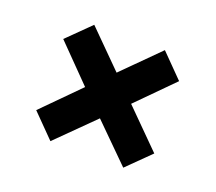

<svg xmlns="http://www.w3.org/2000/svg" viewBox="-72 -545 614 545"><g transform="rotate(20 235.0 -273.0)"><path d="M414 -164 345 -96 235 -205 125 -96 57 -165 165 -274 60 -381 129 -449 235 -343 342 -450 410 -381 304 -274Z"/></g></svg>

Font: IngvarSans
Style: Regular
Weight: 600
Version: Version 3.000